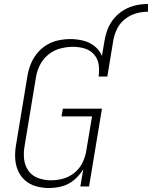

<svg xmlns="http://www.w3.org/2000/svg" viewBox="-20 -940 766 968"><path d="M227 8Q260 8 293.5 -1Q327 -10 354.5 -33.5Q382 -57 400 -87L385 0H429L494 -392H297L290 -353H444L415 -180Q410 -149 396 -120Q382 -91 356 -69.5Q330 -48 299 -39.5Q268 -31 237 -31Q204 -31 173 -42Q142 -53 123.5 -79Q105 -105 101.5 -137.5Q98 -170 104 -204L161 -549Q166 -581 181 -611.5Q196 -642 223.5 -664.5Q251 -687 284 -695.5Q317 -704 348 -704Q379 -704 407 -695.5Q435 -687 454 -665.5Q473 -644 477.5 -614Q482 -584 477 -554H521L551 -735Q556 -765 570 -794Q584 -823 610 -843.5Q636 -864 666 -872.5Q696 -881 726 -881V-920Q696 -920 665.5 -913.5Q635 -907 606.5 -890.5Q578 -874 556.5 -849Q535 -824 523.5 -794.5Q512 -765 507 -735L494 -658Q482 -687 457 -707Q432 -727 400 -735Q368 -743 335 -743Q305 -743 274 -736.5Q243 -730 215 -713Q187 -696 166.5 -670.5Q146 -645 134.5 -615.5Q123 -586 118 -555L61 -210Q55 -177 56.5 -143.5Q58 -110 70.5 -80.5Q83 -51 106.5 -30.5Q130 -10 161.5 -1Q193 8 227 8Z"/></svg>

Font: Iosevka Sparkle XLtObl
Style: Regular
Weight: 200
Italic angle: -9°
Designer: Belleve Invis
Foundry: Belleve Invis
Version: Version 4.5.0; ttfautohint (v1.8.3)